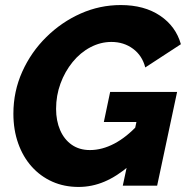

<svg xmlns="http://www.w3.org/2000/svg" viewBox="-20 -735 744 760"><path d="M291 5Q234 5 187 -16Q140 -37 105.5 -75.5Q71 -114 52 -167.5Q33 -221 33 -285Q33 -373 68 -451Q103 -529 163.5 -588.5Q224 -648 299.5 -681.5Q375 -715 458 -715Q551 -715 613.5 -673Q676 -631 696 -560L555 -468Q543 -515 506.5 -542Q470 -569 421 -569Q378 -569 338 -548Q298 -527 267.5 -489.5Q237 -452 219.5 -404.5Q202 -357 202 -304Q202 -257 218 -220Q234 -183 264 -162Q294 -141 336 -141Q384 -141 432.5 -166.5Q481 -192 527 -242L493 -80Q443 -37 393.5 -16Q344 5 291 5ZM520 -252H391L416 -371H681L602 0H466Z"/></svg>

Font: Raleway Thin ExtraBold
Style: Italic
Weight: 800
Italic angle: -12°
Version: Version 4.026